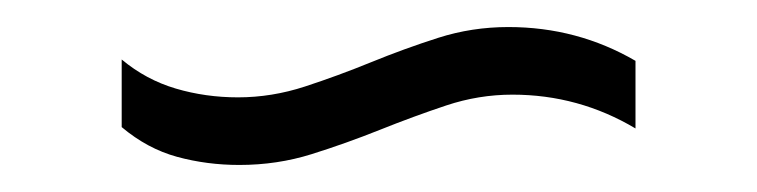

<svg xmlns="http://www.w3.org/2000/svg" viewBox="-20 -393 560 142"><path d="M450 -298Q408 -323 359 -323Q334 -323 310 -315Q286 -307 261 -297Q236 -287 210.5 -279Q185 -271 157 -271Q133 -271 111 -277Q89 -283 70 -299V-349Q88 -334 110 -327.5Q132 -321 156 -321Q181 -321 205.5 -329Q230 -337 254.5 -347Q279 -357 304 -365Q329 -373 356 -373Q407 -373 450 -348V-298Z"/></svg>

Font: Combo
Style: Regular
Weight: 400
Designer: Eduardo Rodriguez Tunni
Foundry: Eduardo Rodriguez Tunni
Version: Version 1.001